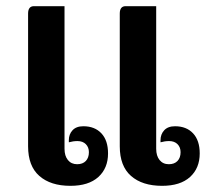

<svg xmlns="http://www.w3.org/2000/svg" viewBox="-20 -596 683 622"><path d="M71 -122V-552Q71 -576 90 -576H189V-114Q189 -91 200 -77.5Q211 -64 230 -64Q248 -64 258 -74.5Q268 -85 268 -103Q268 -119 258 -129Q248 -139 231 -139Q217 -139 203 -135V-142Q203 -161 215 -174Q227 -187 250 -187Q287 -187 308.5 -164Q330 -141 330 -99Q330 -51 298.5 -22.5Q267 6 208 6Q144 6 107.5 -26Q71 -58 71 -122ZM368 -122V-552Q368 -576 387 -576H486V-114Q486 -91 497 -77.5Q508 -64 527 -64Q545 -64 555 -74.5Q565 -85 565 -103Q565 -119 555 -129Q545 -139 528 -139Q514 -139 500 -135V-142Q500 -161 512 -174Q524 -187 547 -187Q584 -187 605.5 -164Q627 -141 627 -99Q627 -51 595.5 -22.5Q564 6 505 6Q441 6 404.5 -26Q368 -58 368 -122Z"/></svg>

Font: Krub SemiBold
Style: Regular
Weight: 600
Version: Version 1.000; ttfautohint (v1.6)